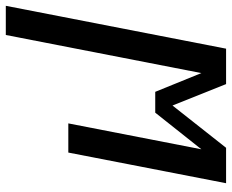

<svg xmlns="http://www.w3.org/2000/svg" viewBox="-142 -482 780 645"><g transform="rotate(90 247.5 -160.0)"><path d="M-55 210 89 -530H208L280 -350L422 -530H541L438 0H340L427 -447L304 -292H234L171 -447L43 210Z"/></g></svg>

Font: Lode Dark
Style: Bold Italic
Weight: 700
Italic angle: -11°
Monospace: yes
Designer: Belleve Invis
Foundry: Belleve Invis
Version: Version 29.2.0; ttfautohint (v1.8.3)